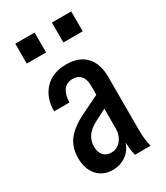

<svg xmlns="http://www.w3.org/2000/svg" viewBox="-183 -798 765 886"><g transform="rotate(-30 199.5 -355.0)"><path d="M272 0Q267 -18 265 -39.5Q263 -61 263 -85H256V-377Q256 -412 240.5 -429.5Q225 -447 198 -447Q164 -447 147.5 -423Q131 -399 131 -360H49Q49 -431 90 -475.5Q131 -520 205 -520Q273 -520 309 -481.5Q345 -443 345 -373V-85Q345 -64 347.5 -42.5Q350 -21 355 0ZM149 10Q99 10 68 -24.5Q37 -59 37 -118Q37 -172 65 -210Q93 -248 154 -279L276 -339V-265L194 -223Q160 -205 143.5 -181.5Q127 -158 127 -127Q127 -97 142 -80Q157 -63 184 -63Q215 -63 235.5 -88Q256 -113 256 -152L267 -81Q253 -35 221.5 -12.5Q190 10 149 10ZM245 -614V-720H348V-614ZM50 -614V-720H153V-614Z"/></g></svg>

Font: Instrument Sans Condensed Medium
Style: Regular
Weight: 500
Width: 3
Designer: Rodrigo Fuenzalida
Foundry: fragTYPE
Version: Version 1.000;gftools[0.9.28]